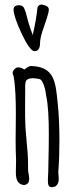

<svg xmlns="http://www.w3.org/2000/svg" viewBox="-20 -784 306 822"><path d="M140.6 -752.4C137.2 -718.8 130.4 -677.7 120.1 -633.8L110.4 -661.1C99.6 -691.4 96.7 -708.5 90.3 -731L82.5 -751C75.2 -761.2 64.5 -763.2 51.8 -760.7C40.5 -757.3 37.6 -750 38.1 -741.7C38.6 -722.2 50.3 -689 72.3 -640.6C96.2 -590.3 114.7 -564.9 127.9 -564.9C143.1 -564.9 151.4 -576.7 151.4 -599.1C151.4 -614.7 156.7 -638.2 168 -668.9C174.3 -689.5 189 -726.1 189 -743.2C189 -753.9 179.7 -760.7 160.6 -764.2C150.9 -765.1 144 -761.7 140.6 -752.4ZM219.2 12.7C229 4.4 231.4 -6.3 231.4 -18.6C231.4 -23.9 231 -29.3 230.5 -33.7C230 -39.1 229.5 -44.9 229.5 -48.3C232.9 -87.9 234.4 -134.8 234.4 -182.6C234.4 -239.7 231.9 -298.8 227.1 -341.8C217.8 -433.1 213.9 -499 111.3 -501.5C102.1 -500 95.2 -494.6 89.4 -490.2H89.8C87.4 -488.3 85 -486.8 85.4 -486.8C84 -486.8 81.1 -487.8 78.6 -489.3H79.1C72.8 -492.7 65.4 -497.1 52.7 -495.1C36.1 -487.3 29.3 -473.1 38.1 -459C46.4 -411.6 47.9 -353.5 47.9 -294.4C47.9 -274.9 47.4 -255.9 47.4 -236.3C47.4 -220.7 46.9 -204.6 46.9 -189C46.9 -158.7 47.4 -126.5 48.8 -100.1C48.8 -94.2 48.8 -75.2 48.3 -69.8C47.9 -62 47.9 -55.2 47.9 -47.9C47.9 -19.5 52.7 4.4 82 8.3C100.1 6.3 105 -4.4 105 -19C105 -26.9 103.5 -35.2 102.1 -42C101.1 -47.4 99.6 -57.6 100.1 -60.5V-79.6C100.1 -110.8 97.7 -143.6 94.2 -175.3C92.3 -196.3 90.3 -218.8 88.9 -239.7C87.4 -267.6 87.4 -296.4 87.4 -323.7C87.4 -351.6 87.4 -377.9 87.9 -400.9V-405.8C87.4 -417.5 87.4 -437 95.7 -442.9C104.5 -447.8 112.3 -449.2 120.6 -449.2C126.5 -449.2 134.8 -448.2 145 -446.3C158.7 -445.8 164.6 -427.7 168 -418.5V-418.9L169.4 -414.1C172.4 -405.8 173.8 -399.4 174.8 -393.1C175.3 -388.7 175.8 -384.3 177.2 -376.5C186.5 -335.4 189 -273.4 189 -213.4C189 -173.3 188.5 -133.3 187.5 -97.7L186.5 -45.4C186.5 -39.6 186 -32.7 185.5 -27.3C185.1 -21 185.1 -15.1 185.1 -10.7C185.1 13.7 190.4 22.5 215.8 14.6Z"/></svg>

Font: Amatic Mod Bold ONEptTWO
Style: Bold
Weight: 700
Designer: David Occhino Design
Foundry: David Occhino Design
Version: Version 1.2